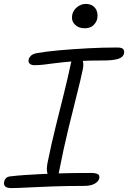

<svg xmlns="http://www.w3.org/2000/svg" viewBox="-32 -947 652 978"><path d="M142 -615Q128 -615 119.5 -622.5Q111 -630 114 -643Q115 -652 125 -662.5Q135 -673 159 -677Q205 -685 272.5 -691Q340 -697 416 -701Q492 -705 564 -705Q589 -705 595.5 -697Q602 -689 600 -676Q596 -655 569.5 -647Q543 -639 497 -639Q426 -639 377 -636.5Q328 -634 294 -630.5Q260 -627 235 -623.5Q210 -620 188.5 -617.5Q167 -615 142 -615ZM238 -40Q218 -40 210.5 -61Q203 -82 210 -117Q229 -211 251.5 -301.5Q274 -392 294.5 -474.5Q315 -557 329 -624Q333 -644 340.5 -654.5Q348 -665 362 -665Q379 -665 387.5 -644.5Q396 -624 390 -595Q380 -546 360 -467.5Q340 -389 315.5 -288Q291 -187 268 -69Q262 -40 238 -40ZM26 11Q3 11 -5.5 2.5Q-14 -6 -11 -20Q-9 -32 -1 -40Q7 -48 24 -49Q58 -53 95 -55.5Q132 -58 172 -60Q212 -62 254.5 -63.5Q297 -65 341.5 -65.5Q386 -66 433 -66Q451 -66 460.5 -62.5Q470 -59 472.5 -53.5Q475 -48 474 -40Q471 -24 451.5 -12Q432 0 395 0Q311 0 238.5 2.5Q166 5 111 8Q56 11 26 11ZM399 -803Q367 -803 348.5 -823Q330 -843 336 -872Q341 -895 361 -911Q381 -927 405 -927Q428 -927 442.5 -916Q457 -905 462 -887.5Q467 -870 463 -851Q460 -835 444.5 -819Q429 -803 399 -803Z"/></svg>

Font: Shantell Sans Light
Style: Italic
Weight: 300
Italic angle: -11°
Designer: Stephen Nixon, Anya Danilova, Shantell Martin
Foundry: Arrow Type
Version: Version 1.008;[ac192a2d6]